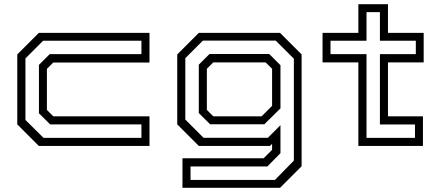

<svg xmlns="http://www.w3.org/2000/svg" viewBox="-20 -697 2106 917"><path d="M165.5 0 62.5 -103V-437L165.5 -540H694V-398.5H234.5L204 -368V-172L234.5 -141.5H694V0ZM188 -38.5H655.5V-103H219.5L166 -156V-387L217.5 -438.5H655.5V-502.5H186L101.5 -418V-124Z M851.5 200V59H1239L1279.5 18.5V-10L1269.5 0H929.5L826.5 -103V-437L929.5 -540H1317.5L1420.5 -437V97L1317.5 200ZM890 162.5H1293L1383.5 70V-416.5L1297 -503H949L865 -419V-126L952 -39H1259.5L1319.5 -99V34.5L1257 98H890ZM983.5 -103.5 929.5 -157V-388L980.5 -439H1266L1319.5 -385.5V-179.5L1242.5 -103.5ZM998.5 -141.5H1229.5L1279.5 -191.5V-368.5L1248.5 -399H998.5L968 -368.5V-172Z M1691.5 0V-399H1520.5V-540H1691.5V-677H1833V-540H2003.5V-399H1833V-141.5H2000V0ZM1730.5 -38.5H1962V-102.5H1794.5V-438.5H1966V-502.5H1794.5V-639H1730.5V-502.5H1558.5V-438.5H1730.5Z"/></svg>

Font: Tourney Expanded
Style: Regular
Weight: 400
Width: 7
Designer: Tyler Finck
Foundry: Etcetera Type Co
Version: Version 1.010; ttfautohint (v1.8.3)